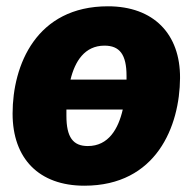

<svg xmlns="http://www.w3.org/2000/svg" viewBox="-20 -571 613 610"><path d="M323 -551C95 -551 20 -364 20 -210C20 -67 104 19 248 19C477 19 551 -170 552 -323C553 -463 468 -551 323 -551ZM312 -426C360 -426 382 -398 382 -330V-318H204C218 -376 249 -426 312 -426ZM259 -107C212 -107 191 -135 191 -203V-223H370C356 -162 325 -107 259 -107Z"/></svg>

Font: Fira Sans ExtraBold
Style: Italic
Weight: 800
Italic angle: -8°
Designer: bBox Type GmbH & Carrois Corporate GbR & Edenspiekermann AG
Foundry: bBox Type GmbH & Carrois Corporate GbR & Edenspiekermann AG
Version: Version 4.301;PS 004.301;hotconv 1.0.88;makeotf.lib2.5.64775